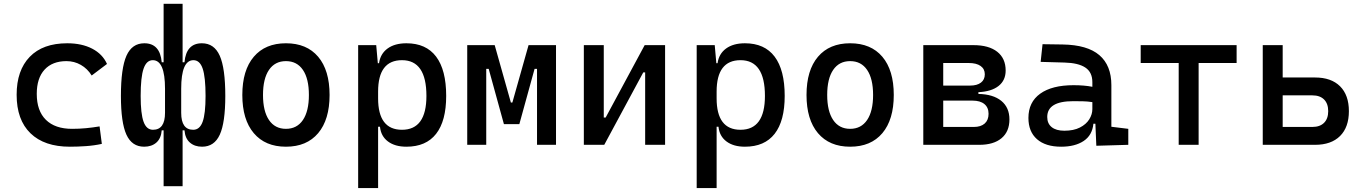

<svg xmlns="http://www.w3.org/2000/svg" viewBox="-20 -752 7071 997"><path d="M342.8 9.8Q210.4 9.8 138.4 -59.8Q66.4 -129.4 66.4 -259.8Q66.4 -386.7 134.5 -457Q202.6 -527.3 329.1 -527.3Q404.8 -527.3 458.7 -499.3Q512.7 -471.2 535.6 -419.9L456.1 -359.9Q434.1 -395.5 399.9 -415Q365.7 -434.6 325.2 -434.6Q252 -434.6 211.4 -390.4Q170.9 -346.2 170.9 -264.6Q170.9 -176.3 218.5 -129.6Q266.1 -83 354.5 -83Q390.6 -83 426.8 -86.4Q462.9 -89.8 497.1 -95.7L508.8 -4.9Q468.8 3.9 426 6.8Q383.3 9.8 342.8 9.8Z M1029.3 9.8Q990.7 9.8 966.1 -11.7Q941.4 -33.2 938 -75.2H928.2V214.8H829.6V-75.2H819.8Q816.4 -33.2 792 -11.7Q767.6 9.8 728.5 9.8Q665 9.8 636.5 -52.7Q607.9 -115.2 607.9 -253.9Q607.9 -397.9 636.7 -462.6Q665.5 -527.3 729.5 -527.3Q811 -527.3 819.8 -428.7H829.6V-732.4H928.2V-428.7H938Q946.8 -527.3 1028.3 -527.3Q1092.3 -527.3 1121.1 -462.6Q1149.9 -397.9 1149.9 -253.9Q1149.9 -115.2 1121.3 -52.7Q1092.8 9.8 1029.3 9.8ZM920.9 -166Q920.9 -78.1 983.4 -78.1Q1017.1 -78.1 1032.2 -119.6Q1047.4 -161.1 1047.4 -253.9Q1047.4 -351.6 1032.5 -395.5Q1017.6 -439.5 984.4 -439.5Q920.9 -439.5 920.9 -291ZM836.9 -291Q836.9 -439.5 773.4 -439.5Q740.7 -439.5 725.6 -395.5Q710.4 -351.6 710.4 -253.9Q710.4 -161.1 725.6 -119.6Q740.7 -78.1 774.4 -78.1Q836.9 -78.1 836.9 -166Z M1464.8 9.8Q1357.4 9.8 1297.9 -60.5Q1238.3 -130.9 1238.3 -258.8Q1238.3 -387.2 1297.9 -457.3Q1357.4 -527.3 1464.8 -527.3Q1572.8 -527.3 1632.1 -457.3Q1691.4 -387.2 1691.4 -258.8Q1691.4 -130.9 1632.1 -60.5Q1572.8 9.8 1464.8 9.8ZM1464.8 -83Q1522 -83 1553 -128.9Q1584 -174.8 1584 -258.8Q1584 -343.3 1553 -388.9Q1522 -434.6 1464.8 -434.6Q1407.7 -434.6 1376.7 -388.9Q1345.7 -343.3 1345.7 -258.8Q1345.7 -174.8 1376.7 -128.9Q1407.7 -83 1464.8 -83Z M1839.8 224.6V-517.6H1933.6L1941.9 -423.8H1948.2Q1955.1 -472.7 1992.4 -500Q2029.8 -527.3 2090.3 -527.3Q2192.4 -527.3 2244.6 -458Q2296.9 -388.7 2296.9 -253.9Q2296.9 -124 2244.6 -57.1Q2192.4 9.8 2090.3 9.8Q2030.8 9.8 1994.4 -17.6Q1958 -44.9 1953.1 -93.8H1943.4V224.6ZM1943.4 -241.2Q1943.4 -78.1 2067.4 -78.1Q2194.3 -78.1 2194.3 -253.9Q2194.3 -439.5 2067.4 -439.5Q1943.4 -439.5 1943.4 -276.4Z M2406.2 0V-517.6H2548.8L2632.8 -219.7H2640.6L2724.6 -517.6H2867.2V0H2768.6V-394.5H2755.9L2676.8 -107.4H2596.7L2517.6 -394.5H2504.9V0Z M3011.7 0V-517.6H3115.2V-141.6H3125L3327.6 -517.6H3433.6V0H3330.1V-376H3320.3L3117.7 0Z M3597.7 224.6V-517.6H3691.4L3699.7 -423.8H3706.1Q3712.9 -472.7 3750.2 -500Q3787.6 -527.3 3848.1 -527.3Q3950.2 -527.3 4002.4 -458Q4054.7 -388.7 4054.7 -253.9Q4054.7 -124 4002.4 -57.1Q3950.2 9.8 3848.1 9.8Q3788.6 9.8 3752.2 -17.6Q3715.8 -44.9 3710.9 -93.8H3701.2V224.6ZM3701.2 -241.2Q3701.2 -78.1 3825.2 -78.1Q3952.1 -78.1 3952.1 -253.9Q3952.1 -439.5 3825.2 -439.5Q3701.2 -439.5 3701.2 -276.4Z M4394.5 9.8Q4287.1 9.8 4227.5 -60.5Q4168 -130.9 4168 -258.8Q4168 -387.2 4227.5 -457.3Q4287.1 -527.3 4394.5 -527.3Q4502.4 -527.3 4561.8 -457.3Q4621.1 -387.2 4621.1 -258.8Q4621.1 -130.9 4561.8 -60.5Q4502.4 9.8 4394.5 9.8ZM4394.5 -83Q4451.7 -83 4482.7 -128.9Q4513.7 -174.8 4513.7 -258.8Q4513.7 -343.3 4482.7 -388.9Q4451.7 -434.6 4394.5 -434.6Q4337.4 -434.6 4306.4 -388.9Q4275.4 -343.3 4275.4 -258.8Q4275.4 -174.8 4306.4 -128.9Q4337.4 -83 4394.5 -83Z M4774.4 0V-517.6H5035.2Q5114.7 -517.6 5158.4 -483.2Q5202.1 -448.7 5202.1 -385.7Q5202.1 -334.5 5165 -305.4Q5127.9 -276.4 5060.5 -273.4V-264.2Q5137.2 -262.7 5179.4 -228.3Q5221.7 -193.8 5221.7 -131.8Q5221.7 -68.8 5180.7 -34.4Q5139.6 0 5065.4 0ZM4877.9 -92.8H5037.1Q5073.2 -92.8 5093.3 -110.6Q5113.3 -128.4 5113.3 -161.1Q5113.3 -193.8 5091.6 -211.7Q5069.8 -229.5 5030.3 -229.5H4877.9ZM4877.9 -307.6H5017.6Q5053.7 -307.6 5073.7 -323Q5093.8 -338.4 5093.8 -366.2Q5093.8 -394 5072 -409.4Q5050.3 -424.8 5010.7 -424.8H4877.9Z M5672.9 4.9 5668 -109.4H5657.7Q5651.9 -49.8 5607.2 -20Q5562.5 9.8 5490.2 9.8Q5409.2 9.8 5364.7 -29.3Q5320.3 -68.4 5320.3 -139.6Q5320.3 -221.7 5381.6 -265.6Q5442.9 -309.6 5554.7 -309.6Q5610.4 -309.6 5652.3 -301.3V-325.2Q5652.3 -377 5616 -401.1Q5579.6 -425.3 5507.8 -427.2L5383.8 -430.7L5393.6 -522.5L5498 -521Q5626.5 -519 5688.7 -465.6Q5751 -412.1 5751 -309.6V-93.8L5838.9 -83V0ZM5652.3 -221.7Q5627.4 -225.6 5602.8 -226.1Q5578.1 -226.6 5552.7 -226.6Q5418 -226.6 5418 -144.5Q5418 -110.4 5441.2 -91.8Q5464.4 -73.2 5506.8 -73.2Q5555.2 -73.2 5587.6 -89.8Q5620.1 -106.4 5636.2 -132.3Q5652.3 -158.2 5652.3 -185.5Z M6100.6 0V-424.8H5903.3V-517.6H6401.4V-424.8H6204.1V0Z M6537.1 0V-517.6H6640.6V-349.6H6808.6Q6892.6 -349.6 6938.5 -304Q6984.4 -258.3 6984.4 -174.8Q6984.4 -91.3 6938.5 -45.7Q6892.6 0 6808.6 0ZM6640.6 -92.8H6794.9Q6834 -92.8 6855.5 -114.3Q6877 -135.7 6877 -174.8Q6877 -213.9 6855.5 -235.4Q6834 -256.8 6794.9 -256.8H6640.6Z"/></svg>

Font: CaskaydiaCove NFP
Style: Regular
Weight: 400
Designer: Aaron Bell
Foundry: Saja Typeworks
Version: Version 2111.001; VTT 6.35;Nerd Fonts 3.1.1